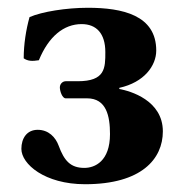

<svg xmlns="http://www.w3.org/2000/svg" viewBox="-20 -464 474 494"><path d="M199 10C344 10 399 -55 399 -126C399 -206 315 -230 287 -235V-238C351 -252 382 -295 382 -334C382 -425 295 -444 206 -444C151 -444 88 -434 56 -420C47 -388 41 -350 41 -314C51 -307 62 -306 80 -309C105 -370 144 -402 190 -402C228 -402 251 -378 251 -330C251 -289 251 -255 180 -255H149C142 -255 134 -249 134 -239C134 -230 140 -211 149 -211H204C254 -211 263 -165 263 -119C263 -49 224 -32 197 -32C161 -32 145 -51 131 -89C123 -111 105 -130 77 -130C49 -130 35 -108 35 -81C35 -42 95 10 199 10Z"/></svg>

Font: Libertinus Serif
Style: Bold
Weight: 700
Designer: Philipp H. Poll, Khaled Hosny
Foundry: Caleb Maclennan
Version: Version 7.050;RELEASE